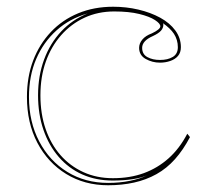

<svg xmlns="http://www.w3.org/2000/svg" viewBox="-20 -535 644 570"><path d="M301 15Q231 15 176.5 -18.5Q122 -52 91 -111Q60 -170 60 -247Q60 -307 78.5 -355.5Q97 -404 131 -440Q165 -476 212 -495.5Q259 -515 316 -515Q355 -515 391 -506.5Q427 -498 455.5 -482.5Q484 -467 500.5 -444.5Q517 -422 517 -395Q517 -379 508.5 -369Q500 -359 485.5 -354Q471 -349 455 -349Q432 -349 412.5 -360Q393 -371 393 -393Q393 -406 402.5 -417.5Q412 -429 431 -436Q456 -448 456 -457Q456 -465 440 -475.5Q424 -486 393.5 -493.5Q363 -501 319 -501Q271 -501 231 -482.5Q191 -464 161.5 -430.5Q132 -397 116 -352Q100 -307 100 -252Q100 -197 115.5 -152Q131 -107 159.5 -74.5Q188 -42 227.5 -24Q267 -6 315 -6Q366 -6 407 -21Q448 -36 480.5 -65Q513 -94 536 -138L544 -128Q524 -90 499.5 -62.5Q475 -35 444.5 -18Q414 -1 378 7Q342 15 301 15ZM464 -466 465 -462Q465 -452 458 -444Q451 -436 434 -428Q402 -414 402 -393Q402 -374 417.5 -365.5Q433 -357 455 -357Q478 -357 493 -366Q508 -375 508 -395Q508 -406 505 -416Q502 -426 496.5 -434.5Q491 -443 482.5 -451Q474 -459 464 -466ZM66 -247Q66 -173 96.5 -115Q127 -57 180 -24.5Q233 8 301 8Q335 8 365 2Q395 -4 418 -15Q400 -7 373.5 -3Q347 1 315 1Q265 1 224.5 -17Q184 -35 154.5 -69Q125 -103 109 -149.5Q93 -196 93 -252Q93 -310 111 -358.5Q129 -407 162 -442Q195 -477 240 -495Q187 -480 148 -445Q109 -410 87.5 -360Q66 -310 66 -247Z"/></svg>

Font: Kalnia Glaze Thin ExtraLight
Style: Regular
Weight: 250
Version: Version 1.110